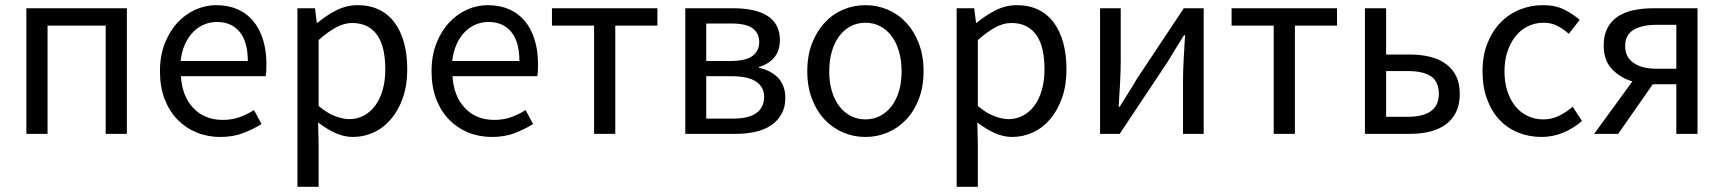

<svg xmlns="http://www.w3.org/2000/svg" viewBox="-20 -518 6671 743"><path d="M82 0V-486H471V0H389V-419H164V0Z M832 12Q783 12 740.5 -5.5Q698 -23 666.5 -55.5Q635 -88 617 -135Q599 -182 599 -242Q599 -302 617.5 -349.5Q636 -397 666.5 -430Q697 -463 736 -480.5Q775 -498 817 -498Q863 -498 899.5 -482Q936 -466 960.5 -436Q985 -406 998 -364Q1011 -322 1011 -270Q1011 -257 1010.5 -244.5Q1010 -232 1008 -223H680Q685 -145 728.5 -99.5Q772 -54 842 -54Q877 -54 906.5 -64.5Q936 -75 963 -92L992 -38Q960 -18 921 -3Q882 12 832 12ZM679 -282H939Q939 -356 907.5 -394.5Q876 -433 819 -433Q793 -433 769.5 -423Q746 -413 727 -393.5Q708 -374 695.5 -346Q683 -318 679 -282Z M1131 205V-486H1199L1206 -430H1209Q1242 -458 1281.5 -478Q1321 -498 1364 -498Q1411 -498 1447 -480.5Q1483 -463 1507 -430.5Q1531 -398 1543.5 -352.5Q1556 -307 1556 -250Q1556 -188 1539 -139.5Q1522 -91 1493 -57Q1464 -23 1426 -5.5Q1388 12 1346 12Q1312 12 1278.5 -3Q1245 -18 1211 -44L1213 41V205ZM1332 -57Q1362 -57 1387.5 -70.5Q1413 -84 1431.5 -108.5Q1450 -133 1460.5 -169Q1471 -205 1471 -250Q1471 -290 1464 -323Q1457 -356 1441.5 -379.5Q1426 -403 1401.5 -416Q1377 -429 1343 -429Q1312 -429 1280.5 -412Q1249 -395 1213 -363V-108Q1246 -80 1277 -68.5Q1308 -57 1332 -57Z M1883 12Q1834 12 1791.5 -5.5Q1749 -23 1717.5 -55.5Q1686 -88 1668 -135Q1650 -182 1650 -242Q1650 -302 1668.5 -349.5Q1687 -397 1717.5 -430Q1748 -463 1787 -480.5Q1826 -498 1868 -498Q1914 -498 1950.5 -482Q1987 -466 2011.5 -436Q2036 -406 2049 -364Q2062 -322 2062 -270Q2062 -257 2061.5 -244.5Q2061 -232 2059 -223H1731Q1736 -145 1779.5 -99.5Q1823 -54 1893 -54Q1928 -54 1957.5 -64.5Q1987 -75 2014 -92L2043 -38Q2011 -18 1972 -3Q1933 12 1883 12ZM1730 -282H1990Q1990 -356 1958.5 -394.5Q1927 -433 1870 -433Q1844 -433 1820.5 -423Q1797 -413 1778 -393.5Q1759 -374 1746.5 -346Q1734 -318 1730 -282Z M2279 0V-419H2116V-486H2524V-419H2361V0Z M2632 0V-486H2819Q2859 -486 2892 -479Q2925 -472 2948.5 -457.5Q2972 -443 2985 -419.5Q2998 -396 2998 -363Q2998 -322 2976.5 -296Q2955 -270 2917 -259V-256Q2938 -251 2956.5 -242Q2975 -233 2989 -219Q3003 -205 3011 -185Q3019 -165 3019 -139Q3019 -103 3004.5 -77Q2990 -51 2964.5 -33.5Q2939 -16 2904 -8Q2869 0 2827 0ZM2713 -282H2805Q2866 -282 2892 -301.5Q2918 -321 2918 -355Q2918 -389 2893 -408Q2868 -427 2811 -427H2713ZM2713 -59H2818Q2878 -59 2907.5 -81Q2937 -103 2937 -144Q2937 -181 2906 -202Q2875 -223 2813 -223H2713Z M3329 12Q3284 12 3243.5 -5Q3203 -22 3172 -54.5Q3141 -87 3122.5 -134.5Q3104 -182 3104 -242Q3104 -303 3122.5 -350.5Q3141 -398 3172 -431Q3203 -464 3243.5 -481Q3284 -498 3329 -498Q3374 -498 3414.5 -481Q3455 -464 3486 -431Q3517 -398 3535.5 -350.5Q3554 -303 3554 -242Q3554 -182 3535.5 -134.5Q3517 -87 3486 -54.5Q3455 -22 3414.5 -5Q3374 12 3329 12ZM3329 -56Q3360 -56 3386 -69.5Q3412 -83 3430.5 -107.5Q3449 -132 3459 -166Q3469 -200 3469 -242Q3469 -284 3459 -318.5Q3449 -353 3430.5 -378Q3412 -403 3386 -416.5Q3360 -430 3329 -430Q3298 -430 3272 -416.5Q3246 -403 3227.5 -378Q3209 -353 3199 -318.5Q3189 -284 3189 -242Q3189 -200 3199 -166Q3209 -132 3227.5 -107.5Q3246 -83 3272 -69.5Q3298 -56 3329 -56Z M3682 205V-486H3750L3757 -430H3760Q3793 -458 3832.5 -478Q3872 -498 3915 -498Q3962 -498 3998 -480.5Q4034 -463 4058 -430.5Q4082 -398 4094.5 -352.5Q4107 -307 4107 -250Q4107 -188 4090 -139.5Q4073 -91 4044 -57Q4015 -23 3977 -5.5Q3939 12 3897 12Q3863 12 3829.5 -3Q3796 -18 3762 -44L3764 41V205ZM3883 -57Q3913 -57 3938.5 -70.5Q3964 -84 3982.5 -108.5Q4001 -133 4011.5 -169Q4022 -205 4022 -250Q4022 -290 4015 -323Q4008 -356 3992.5 -379.5Q3977 -403 3952.5 -416Q3928 -429 3894 -429Q3863 -429 3831.5 -412Q3800 -395 3764 -363V-108Q3797 -80 3828 -68.5Q3859 -57 3883 -57Z M4237 0V-486H4317V-284Q4317 -245 4314.5 -198.5Q4312 -152 4309 -105H4313Q4327 -128 4345.5 -157Q4364 -186 4377 -209L4561 -486H4638V0H4558V-202Q4558 -241 4560.5 -287.5Q4563 -334 4566 -382H4562Q4548 -359 4529.5 -329.5Q4511 -300 4498 -278L4313 0Z M4909 0V-419H4746V-486H5154V-419H4991V0Z M5262 0V-486H5344V-307H5436Q5479 -307 5514.5 -298Q5550 -289 5575.5 -270.5Q5601 -252 5615 -223.5Q5629 -195 5629 -155Q5629 -114 5615 -85Q5601 -56 5575.5 -37Q5550 -18 5514.5 -9Q5479 0 5436 0ZM5344 -66H5427Q5548 -66 5548 -155Q5548 -201 5518.5 -222Q5489 -243 5427 -243H5344Z M5945 12Q5897 12 5855 -5Q5813 -22 5782.5 -54.5Q5752 -87 5734.5 -134.5Q5717 -182 5717 -242Q5717 -303 5736 -350.5Q5755 -398 5787 -431Q5819 -464 5861.5 -481Q5904 -498 5951 -498Q5999 -498 6033 -481Q6067 -464 6093 -441L6051 -387Q6030 -406 6006.5 -418Q5983 -430 5954 -430Q5921 -430 5893 -416.5Q5865 -403 5845 -378Q5825 -353 5813.5 -318.5Q5802 -284 5802 -242Q5802 -200 5813 -166Q5824 -132 5843.5 -107.5Q5863 -83 5891 -69.5Q5919 -56 5952 -56Q5986 -56 6014.5 -70.5Q6043 -85 6066 -105L6102 -50Q6069 -21 6029 -4.5Q5989 12 5945 12Z M6467 0V-192H6377H6376L6242 0H6149L6297 -203Q6250 -217 6218 -250.5Q6186 -284 6186 -342Q6186 -382 6200.5 -409.5Q6215 -437 6240.5 -454Q6266 -471 6301 -478.5Q6336 -486 6377 -486H6549V0ZM6391 -252H6467V-422H6391Q6334 -422 6301.5 -402.5Q6269 -383 6269 -340Q6269 -297 6301.5 -274.5Q6334 -252 6391 -252Z"/></svg>

Font: SourceSansPro
Style: Book
Weight: 400
Designer: Paul D. Hunt
Foundry: Adobe Systems Incorporated
Version: Version 2.021;PS 2.000;hotconv 1.0.86;makeotf.lib2.5.63406